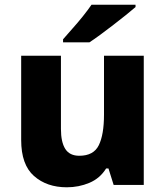

<svg xmlns="http://www.w3.org/2000/svg" viewBox="-20 -786 703 816"><path d="M591 -549V0H463L441 -70H431Q405 -28 360 -9Q315 10 264 10Q179 10 124.5 -38Q70 -86 70 -191V-549H239V-238Q239 -182 257.5 -153Q276 -124 317 -124Q378 -124 400 -169Q422 -214 422 -299V-549ZM556 -756Q540 -742 515 -722Q490 -702 461.5 -680Q433 -658 406.5 -638.5Q380 -619 360 -606H248V-619Q264 -638 287 -663.5Q310 -689 332 -716.5Q354 -744 369 -766H556Z"/></svg>

Font: Noto Sans Sinhala ExtraBold
Style: Regular
Weight: 800
Designer: Jelle Bosma - Monotype Design Team
Foundry: Monotype Imaging Inc.
Version: Version 2.006; ttfautohint (v1.8.4.7-5d5b)